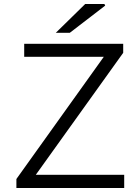

<svg xmlns="http://www.w3.org/2000/svg" viewBox="-20 -940 701 960"><path d="M62 -45 499 -656H101V-721H596V-676L159 -66H601V0H62ZM406 -920H502L506 -912L329 -776H259Z"/></svg>

Font: Nebula Sans Book
Style: Regular
Weight: 400
Designer: Paul D. Hunt for Adobe (as Source Sans)
Foundry: Nebula Entertainment & Broadcasting LLC
Version: Version 1.010